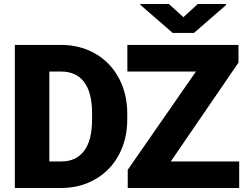

<svg xmlns="http://www.w3.org/2000/svg" viewBox="-20 -934 1232 954"><path d="M53.7 0V-710.9H282.7Q377 -710.9 452.1 -668.2Q527.3 -625.5 569.6 -547.6Q611.8 -469.7 612.3 -373V-340.3Q612.3 -242.7 571 -165.3Q529.8 -87.9 454.8 -44.2Q379.9 -0.5 287.6 0ZM225.1 -578.6V-131.8H284.7Q358.4 -131.8 397.9 -184.3Q437.5 -236.8 437.5 -340.3V-371.1Q437.5 -474.1 397.9 -526.4Q358.4 -578.6 282.7 -578.6ZM828.6 -131.8H1168.5V0H614.7V-90.3L953.6 -578.6H612.8V-710.9H1165V-623ZM891.1 -848.6 962.9 -914.1H1103V-908.7L943.8 -770.5H837.9L677.7 -909.7V-914.1H819.3Z"/></svg>

Font: Roboto Black
Style: Regular
Weight: 900
Designer: Google
Version: Version 2.134; 2016